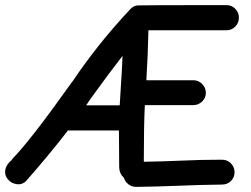

<svg xmlns="http://www.w3.org/2000/svg" viewBox="-29 -717 979 749"><path d="M438 -306 443 -388Q447 -444 449 -499Q399 -435 326 -334L307 -306ZM502 12Q485 12 472 2Q459 -8 454 -24Q437 -39 436 -63L435 -208H236Q162 -112 72 -10Q59 2 43 2Q34 2 23 -2Q12 -6 1.5 -18Q-9 -30 -9 -46Q-9 -68 10 -87H11L21 -98L17 -95Q86 -164 246 -389Q249 -394 253 -398Q356 -551 482 -684Q495 -696 511 -696H516Q521 -697 855 -697Q875 -697 889 -682.5Q903 -668 903 -648Q903 -628 889 -613.5Q875 -599 855 -599H550Q548 -502 542 -404H725Q745 -404 759.5 -389.5Q774 -375 774 -355Q774 -335 759.5 -321Q745 -307 725 -307H536Q532 -224 532 -86Q601 -87 669 -90Q753 -94 837 -94Q858 -94 872 -79.5Q886 -65 886 -45Q886 -25 872 -11Q858 3 837 3Q753 4 669.5 7.5Q586 11 502 12Z"/></svg>

Font: Bad Comic
Style: Regular
Weight: 400
Designer: GGBotNet
Foundry: f0n7
Version: 0.9